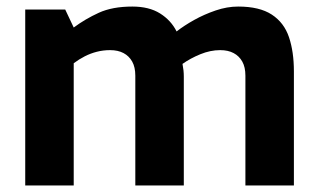

<svg xmlns="http://www.w3.org/2000/svg" viewBox="-20 -566 971 586"><path d="M57 0V-537H179L205 -482Q240 -508 281.5 -527Q323 -546 384 -546Q435 -546 468.5 -525Q502 -504 519 -470Q542 -488 572.5 -505Q603 -522 638 -534Q673 -546 707 -546Q772 -546 809.5 -521.5Q847 -497 862 -452.5Q877 -408 877 -348V0H729V-335Q729 -361 719.5 -378Q710 -395 693 -404Q676 -413 652 -413Q622 -413 591.5 -400.5Q561 -388 537 -371Q539 -361 540 -351.5Q541 -342 541 -332V0H393V-335Q393 -361 383.5 -378Q374 -395 357 -404Q340 -413 316 -413Q295 -413 275.5 -408Q256 -403 238.5 -394Q221 -385 205 -373V0Z"/></svg>

Font: Exo Thin
Style: Bold
Weight: 700
Version: Version 2.000